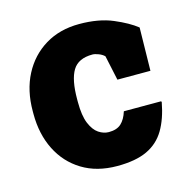

<svg xmlns="http://www.w3.org/2000/svg" viewBox="-86 -622 706 716"><g transform="rotate(-15 266.5 -264.0)"><path d="M281.7 10.3Q203.1 10.3 146.5 -24.4Q89.8 -59.1 59.6 -119.6Q29.3 -180.2 29.3 -257.8V-269Q29.3 -348.6 60.8 -409.2Q92.3 -469.7 148.7 -503.9Q205.1 -538.1 280.3 -538.1Q356 -538.1 409.9 -515.1Q463.9 -492.2 495.1 -467.3L492.2 -300.8H364.7L344.2 -396.5Q335.9 -404.8 322 -410.2Q308.1 -415.5 298.8 -415.5Q244.1 -415.5 222.4 -379.9Q200.7 -344.2 200.7 -269V-257.8Q200.7 -205.6 213.1 -175.5Q225.6 -145.5 244.6 -132.8Q263.7 -120.1 283.7 -120.1Q314.5 -120.1 331.3 -135.5Q348.1 -150.9 357.4 -180.7H501L502.9 -177.7Q491.2 -114.7 466.3 -73Q441.4 -31.2 397.2 -10.5Q353 10.3 281.7 10.3Z"/></g></svg>

Font: Roboto Slab Black
Style: Regular
Weight: 900
Designer: Google
Version: Version 2.000; ttfautohint (v1.8.1.43-b0c9)